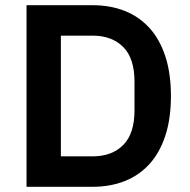

<svg xmlns="http://www.w3.org/2000/svg" viewBox="-20 -718 729 738"><path d="M82 -698H336Q404 -698 459.5 -676Q515 -654 554.5 -610.5Q594 -567 615.5 -501.5Q637 -436 637 -349Q637 -262 615.5 -196.5Q594 -131 554.5 -87.5Q515 -44 459.5 -22Q404 0 336 0H82ZM336 -117Q410 -117 453.5 -160.5Q497 -204 497 -294V-404Q497 -494 453.5 -537.5Q410 -581 336 -581H214V-117Z"/></svg>

Font: IBM Plex Sans Thai SmBld
Style: Regular
Weight: 600
Designer: Mike Abbink, Paul van der Laan, Pieter van Rosmalen, Ben Mitchell, Mark Frömberg
Foundry: Bold Monday
Version: Version 1.2